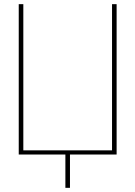

<svg xmlns="http://www.w3.org/2000/svg" viewBox="-20 -742 650 922"><path d="M70 0H92V-722H70ZM316 160V0H540V-722H518V-20H92V0H294V160Z"/></svg>

Font: Perun Thin
Style: Regular
Weight: 100
Foundry: Copyright (c) Stefan Peev, Context Ltd, 2016
Version: Version 1.089